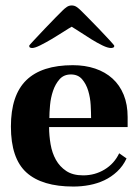

<svg xmlns="http://www.w3.org/2000/svg" viewBox="-20 -674 508 704"><path d="M247 -435Q292 -435 329 -422.5Q366 -410 392.5 -386Q419 -362 433.5 -326.5Q448 -291 448 -245V-208H160Q160 -177 165.5 -145Q171 -113 185 -88Q199 -63 223 -47Q247 -31 285 -31Q328 -31 363.5 -52.5Q399 -74 417 -112L444 -93Q431 -65 409.5 -45Q388 -25 362.5 -13Q337 -1 308 4.5Q279 10 249 10Q134 10 77 -41.5Q20 -93 20 -210Q20 -325 76.5 -380Q133 -435 247 -435ZM314 -241Q314 -261 312.5 -288.5Q311 -316 303.5 -341Q296 -366 281 -383.5Q266 -401 240 -401Q214 -401 198.5 -383.5Q183 -366 174.5 -341Q166 -316 163.5 -288.5Q161 -261 161 -241ZM399 -506Q399 -501 395 -499.5Q391 -498 387 -498Q375 -498 355.5 -507.5Q336 -517 315 -530Q294 -543 274.5 -556Q255 -569 243 -576Q232 -570 212 -557Q192 -544 170 -531Q148 -518 128 -508Q108 -498 98 -498Q94 -498 90.5 -499.5Q87 -501 87 -506Q87 -508 104.5 -526.5Q122 -545 143.5 -568Q165 -591 185 -611Q205 -631 210 -636Q217 -643 225 -648.5Q233 -654 243 -654Q253 -654 261 -648.5Q269 -643 276 -636Q281 -631 301 -611Q321 -591 343 -568Q365 -545 382 -526.5Q399 -508 399 -506Z"/></svg>

Font: Gamine
Style: Bold
Weight: 700
Designer: Tapiwanashe Sebastian Garikayi
Version: Version 1.000